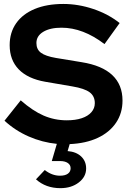

<svg xmlns="http://www.w3.org/2000/svg" viewBox="-20 -730 671 985"><path d="M289.7 235.3Q215 235.3 164.6 190L209.6 142.3Q246.9 171.4 287.6 171.4Q314 171.4 328.2 161.1Q342.3 150.8 342.3 133.1Q342.3 116.1 327.7 106.1Q313.2 96.2 287.6 96.2H245.7L271.6 8Q197.4 0.7 127.8 -29.6Q58.1 -60 3.1 -110.7L86.3 -215.2Q147.5 -161.5 203.6 -137.1Q259.7 -112.8 322.7 -112.8Q367 -112.8 399.1 -123.5Q431.3 -134.2 448.8 -154.3Q466.4 -174.3 466.4 -200.7Q466.4 -236.8 440 -256.5Q413.6 -276.2 351.2 -286.7L212.3 -310.5Q122.7 -326.1 76.1 -374.1Q29.6 -422.1 29.6 -498.3Q29.6 -563.4 63.1 -611Q96.6 -658.6 158.5 -684.1Q220.4 -709.7 304.9 -709.7Q381.8 -709.7 458.6 -683.9Q535.5 -658.1 593.8 -611.7L516.1 -503.8Q406.2 -587.9 295.5 -587.9Q236.9 -587.9 201.9 -566.8Q166.8 -545.7 166.8 -509.3Q166.8 -476.7 190.1 -459.3Q213.5 -441.9 266.6 -432.8L398.8 -411Q503.8 -394.2 556.1 -344.7Q608.5 -295.3 608.5 -214Q608.5 -149.4 575.2 -100.2Q541.9 -50.9 481.2 -22.6Q420.5 5.7 337.5 9.3L326.9 45.1Q370.9 48.6 396.4 72.7Q421.9 96.9 421.9 134.3Q421.9 177.1 384 206.2Q346.2 235.3 289.7 235.3Z"/></svg>

Font: Red Hat Display VF
Style: Regular
Weight: 300
Designer: Pentagram, MCKL
Foundry: Pentagram, MCKL
Version: Version 1.023